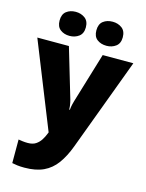

<svg xmlns="http://www.w3.org/2000/svg" viewBox="-145 -853 900 1180"><g transform="rotate(15 304.5 -263.5)"><path d="M-1 -553H200L294 -236Q296 -229 298 -219Q300 -209 301.5 -198Q303 -187 303 -176H307Q309 -196 312.5 -210.5Q316 -225 319 -235L415 -553H610L391 35Q366 102 332.5 148Q299 194 250 217Q201 240 128 240Q102 240 83 237.5Q64 235 50 232V82Q61 84 76.5 86Q92 88 109 88Q141 88 160.5 75Q180 62 193 41.5Q206 21 215 -3L217 -8ZM104 -690Q104 -730 128 -748.5Q152 -767 187 -767Q221 -767 246 -748.5Q271 -730 271 -690Q271 -651 246 -632.5Q221 -614 187 -614Q152 -614 128 -632.5Q104 -651 104 -690ZM338 -690Q338 -730 362 -748.5Q386 -767 422 -767Q456 -767 481 -748.5Q506 -730 506 -690Q506 -651 481 -632.5Q456 -614 422 -614Q386 -614 362 -632.5Q338 -651 338 -690Z"/></g></svg>

Font: Noto Sans Khmer Black
Style: Regular
Weight: 900
Version: Version 2.003